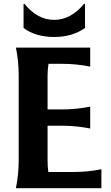

<svg xmlns="http://www.w3.org/2000/svg" viewBox="-20 -987 581 1007"><path d="M103.5 -966.8H108.4Q175.8 -882.8 264.6 -882.8Q351.1 -882.8 420.9 -966.8H425.8V-840.3Q359.4 -793 264.6 -793Q166.5 -793 103.5 -840.3ZM63.5 0Q78.1 -73.2 78.1 -146V-590.3Q78.1 -664.1 63.5 -737.3H453.1V-637.7Q379.9 -652.3 306.6 -652.3H234.4Q229.5 -622.6 229.5 -590.8V-413.1H306.6Q379.9 -413.1 453.1 -427.7V-313Q379.9 -327.6 306.6 -327.6H229.5V-146.5Q229.5 -114.7 233.4 -85H365.2Q442.4 -85 511.7 -99.6V0Z"/></svg>

Font: Classica
Style: Bold
Weight: 700
Designer: Wojciech Kalinowski "wmk69" (wmk69@o2.pl)
Foundry: Wojciech Kalinowski "wmk69" (wmk69@o2.pl)
Version: Version 2.1.1; 2021-05-14